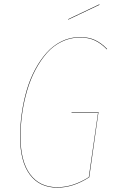

<svg xmlns="http://www.w3.org/2000/svg" viewBox="-20 -862 530 891"><path d="M440.9 -841.8 441.9 -839.8 296.9 -771 295.9 -772.9ZM351.1 -689.9Q391.1 -689.9 420.4 -676.5Q449.7 -663.1 477.1 -634.8L476.1 -632.8Q448.7 -661.1 419.4 -674.6Q390.1 -688 351.1 -688Q306.6 -688 267.1 -668.9Q227.5 -649.9 198 -616.5Q168.5 -583 144.8 -538.6Q121.1 -494.1 106 -442.4Q90.8 -390.6 83 -336.2Q75.2 -281.7 75.2 -227.1Q75.2 -113.8 119.6 -53.5Q164.1 6.8 246.1 6.8Q318.4 6.8 392.1 -40L435.1 -339.8H312V-341.8H437L394 -39.1Q319.8 8.8 246.1 8.8Q163.1 8.8 118.2 -52Q73.2 -112.8 73.2 -227.1Q73.2 -281.7 81.1 -336.7Q88.9 -391.6 104 -443.4Q119.1 -495.1 143.1 -539.8Q167 -584.5 197 -617.9Q227.1 -651.4 266.6 -670.7Q306.2 -689.9 351.1 -689.9Z"/></svg>

Font: Fira Sans Compressed Two
Style: Italic
Weight: 100
Width: 3
Italic angle: -8°
Designer: Carrois Corporate & Edenspiekermann AG
Foundry: Carrois Corporate GbR & Edenspiekermann AG
Version: Version 4.203;PS 004.203;hotconv 1.0.88;makeotf.lib2.5.64775